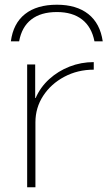

<svg xmlns="http://www.w3.org/2000/svg" viewBox="-20 -793 455 813"><path d="M221 -773Q304 -773 354 -733.5Q404 -694 415 -618H380Q368 -679 327.5 -710.5Q287 -742 221 -742Q153 -742 112.5 -710.5Q72 -679 61 -618H26Q36 -694 86 -733.5Q136 -773 221 -773ZM95 0V-520H129V-378H131Q151 -424 188.5 -458Q226 -492 274.5 -511Q323 -530 377 -530V-498Q309 -498 252.5 -468Q196 -438 163 -387.5Q130 -337 130 -275V0Z"/></svg>

Font: M PLUS 2 ExtraLight
Style: Regular
Weight: 250
Designer: Coji Morishita
Foundry: UNDERFOREST DESIGN
Version: Version 1.001